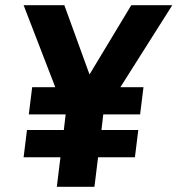

<svg xmlns="http://www.w3.org/2000/svg" viewBox="-20 -720 684 740"><path d="M199 0 213 -114H71L84 -219H226L233 -279H91L104 -384H193L71 -700H228L325 -433L486 -700H644L444 -384H533L520 -279H378L371 -219H513L500 -114H358L344 0Z"/></svg>

Font: Haskoy ExtraBold
Style: Italic
Weight: 800
Designer: Ertekin Erdin
Foundry: Ertekin Erdin
Version: Version 2.000; ttfautohint (v1.8.4.7-5d5b)